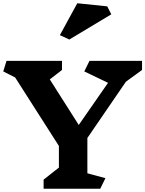

<svg xmlns="http://www.w3.org/2000/svg" viewBox="-26 -1160 893 1180"><path d="M511 -95 622 -65 590 0H242V-56L336 -130V-263L67 -684L-6 -721L14 -786H355V-730L280 -672L458 -392L638 -651L492 -721L524 -786H847V-730L748 -658L511 -312ZM658 -1072 400 -917 342 -944 449 -1140 633 -1121Z"/></svg>

Font: InknutAntiqua
Style: Bold
Weight: 700
Designer: Claus Eggers Srensen
Foundry: Claus Eggers Srensen
Version: Version 1.000; ttfautohint (v1.2) -l 7 -r 28 -G 50 -x 13 -D 